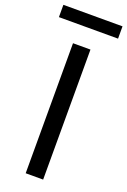

<svg xmlns="http://www.w3.org/2000/svg" viewBox="-179 -958 672 1013"><g transform="rotate(20 157.0 -451.5)"><path d="M206 0H108V-730H206ZM323 -834H-9V-903H323Z"/></g></svg>

Font: Sora Variable
Style: Regular
Weight: 400
Designer: Jonathan Barnbrook, Julián Moncada
Foundry: Barnbrook Fonts
Version: Version 2.000